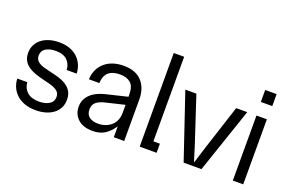

<svg xmlns="http://www.w3.org/2000/svg" viewBox="-93 -1049 2086 1387"><g transform="rotate(20 950.0 -355.0)"><path d="M192 -225Q163 -233 138 -244Q113 -255 94 -271Q75 -287 64.5 -309.5Q54 -332 54 -362Q54 -396 68 -423.5Q82 -451 106.5 -470Q131 -489 165.5 -499.5Q200 -510 241 -510Q289 -510 325 -496Q361 -482 385 -458Q409 -434 421.5 -403.5Q434 -373 435 -340H358Q356 -385 326.5 -414Q297 -443 238 -443Q191 -443 161.5 -424.5Q132 -406 132 -370Q132 -340 153.5 -323Q175 -306 210 -298L295 -277Q324 -270 349.5 -259Q375 -248 394 -231.5Q413 -215 423.5 -192Q434 -169 434 -138Q434 -103 420 -75.5Q406 -48 380.5 -29Q355 -10 320.5 0Q286 10 245 10Q196 10 158.5 -4Q121 -18 96 -42Q71 -66 58 -96.5Q45 -127 44 -160H121Q123 -115 155.5 -86Q188 -57 247 -57Q295 -57 325.5 -76Q356 -95 356 -132Q356 -161 334.5 -177.5Q313 -194 278 -203Z M683 10Q610 10 570 -27Q530 -64 530 -121Q530 -153 542 -177.5Q554 -202 574.5 -220.5Q595 -239 622 -251.5Q649 -264 678 -271L844 -311V-327Q844 -391 814 -416.5Q784 -442 732 -442Q616 -442 612 -332H532Q534 -376 550.5 -409Q567 -442 594 -464.5Q621 -487 657.5 -498.5Q694 -510 736 -510Q828 -510 876 -458.5Q924 -407 924 -319V0H844V-84Q815 -39 777 -14.5Q739 10 683 10ZM610 -129Q610 -90 635.5 -71.5Q661 -53 703 -53Q732 -53 757.5 -62Q783 -71 802.5 -88Q822 -105 833 -130Q844 -155 844 -188V-249L698 -214Q653 -203 631.5 -183.5Q610 -164 610 -129Z M1043 -720H1123V-70H1173V0H1043Z M1212 -500H1297L1414 -145L1450 -29H1452L1488 -145L1603 -500H1688L1518 0H1381Z M1759 -500H1839V0H1759ZM1843 -603V-695H1755V-603Z"/></g></svg>

Font: CyStack Display
Style: Regular
Weight: 400
Designer: Weizhong Zhang
Foundry: 本地遙控
Version: Version 1.000;Glyphs 3.1.2 (3151)